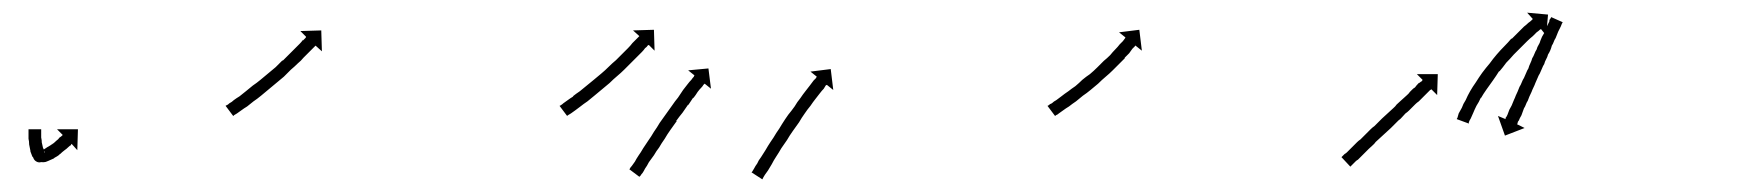

<svg xmlns="http://www.w3.org/2000/svg" viewBox="-20 -281 2777 303"><path d="M45 -75Q45 -75 45 -75Q45 -75 45 -75Q45 -75 45 -75Q45 -75 45 -75Q45 -73 45 -71Q45 -71 45 -71Q45 -71 45 -71Q45 -71 45 -71Q45 -71 45 -71Q45 -67 45 -64Q45 -64 45 -64Q45 -64 45 -64Q45 -64 45 -64Q45 -64 45 -64Q46 -60 46 -55Q46 -55 46 -55Q46 -55 46 -56Q46 -56 46 -56Q46 -56 46 -56Q47 -51 48 -47Q48 -47 48 -47Q48 -47 48 -47Q48 -47 48 -47.5Q48 -48 48 -48Q49 -44 50 -42Q50 -42 50 -42Q50 -42 50 -42Q50 -42 49.5 -42Q49 -42 49 -42Q50 -42 50 -41Q55 -34 49 -28Q43 -22 36 -27Q30 -32 33.5 -40Q37 -48 45 -45Q45 -45 44 -45Q44 -45 44 -45Q45 -45 48 -45Q48 -45 48 -45Q47 -45 47 -45Q47 -45 49 -46Q49 -46 49 -46Q49 -46 49 -45Q49 -45 49 -45Q49 -45 49 -45Q52 -47 55 -49Q55 -49 55 -49Q55 -49 55 -49Q55 -49 55 -49Q55 -49 55 -49Q59 -51 63 -54Q63 -54 62.5 -54Q62 -54 62 -54Q62 -54 62 -53.5Q62 -53 62 -53Q66 -56 69 -59Q69 -59 69 -59Q69 -59 69 -59Q69 -59 69 -59Q69 -59 69 -59Q72 -61 74 -64Q74 -64 74 -64Q74 -64 74 -64Q74 -64 74 -64Q74 -64 74 -64Q76 -65 78 -67Q78 -67 79 -68L70 -77H103L102 -44L93 -54Q92 -53 92 -52Q90 -51 88 -49Q88 -49 88 -49Q88 -49 88 -49Q88 -49 88 -49Q88 -49 88 -49Q85 -46 82 -44Q82 -44 82 -44Q82 -44 82 -44Q82 -44 82 -44Q82 -44 82 -44Q78 -41 75 -38Q75 -38 74.5 -38Q74 -38 74 -38Q74 -38 74 -37.5Q74 -37 74 -37Q70 -34 66 -32Q66 -32 66 -32Q66 -32 65 -31Q65 -31 65 -31Q65 -31 65 -31Q61 -29 56 -27Q56 -27 56 -27Q56 -27 56 -27Q56 -27 56 -27Q56 -27 56 -27Q52 -25 49 -25Q49 -25 49 -25Q48 -25 48 -25Q43 -25 40 -26Q40 -26 40 -26Q39 -26 39 -26Q39 -26 39 -26Q40 -26 40 -26Q42 -25 43 -26Q53 -27 51 -39Q51 -42 49 -43Q47 -44 48 -43Q55 -38 47 -30Q39 -23 34 -30Q33 -31 32 -33Q32 -33 32 -33Q32 -33 32 -33Q32 -33 31.5 -33.5Q31 -34 31 -34Q30 -37 28 -42Q28 -42 28 -42Q28 -42 28 -42Q28 -43 28 -43Q28 -43 28 -43Q27 -48 26 -53Q26 -53 26 -53Q26 -53 26 -53Q26 -53 26 -53Q26 -53 26 -53Q26 -58 25 -62Q25 -62 25 -62Q25 -62 25 -62Q25 -62 25 -62Q25 -62 25 -62Q25 -67 25 -70Q25 -70 25 -70Q25 -70 25 -70Q25 -70 25 -70Q25 -70 25 -70Q25 -73 25 -75Q25 -75 25 -75Q25 -75 25 -75Q25 -75 25 -75Q25 -75 25 -75Q25 -76 25 -77H45Q45 -76 45 -75Z M338 -115Q340 -116 342 -118Q346 -120 349 -123Q353 -126 358 -129Q363 -133 368 -137Q368 -137 368 -137Q368 -137 368 -137Q368 -137 368 -137Q368 -137 368 -137Q373 -141 379 -146Q379 -146 379 -146Q379 -146 379 -146Q379 -146 379 -146Q379 -146 379 -146Q385 -150 391 -155Q391 -155 391 -155Q391 -155 391 -155Q391 -155 391 -155Q391 -155 391 -155Q397 -160 403 -165Q403 -165 403 -165Q403 -165 403 -165Q403 -165 403 -165Q403 -165 403 -165Q409 -170 415 -175Q415 -175 415 -175Q415 -175 415 -175Q415 -175 415 -175Q415 -175 415 -175Q420 -180 426 -186Q426 -186 426 -186Q426 -186 426 -186Q426 -186 426 -185.5Q426 -185 426 -185Q431 -190 436 -195Q436 -195 436 -195Q436 -195 436 -195Q436 -195 436 -195Q436 -195 436 -195Q441 -200 445 -204Q449 -208 453 -212Q456 -215 458 -218V-217Q461 -220 462 -221Q463 -222 463 -223L454 -232L487 -233L488 -200L478 -209Q477 -208 477 -208Q475 -206 473 -204Q470 -201 467 -198Q463 -194 459 -190Q455 -185 450 -181Q450 -181 450 -181Q450 -181 450 -181Q450 -181 450 -181Q450 -181 450 -181Q445 -176 439 -171Q439 -171 439 -171Q439 -171 439 -171Q439 -171 439 -171Q439 -171 439 -171Q434 -166 428 -160Q428 -160 428 -160Q428 -160 428 -160Q428 -160 428 -160Q428 -160 428 -160Q422 -155 416 -150Q416 -150 416 -150Q416 -150 416 -150Q416 -150 416 -150Q416 -150 416 -150Q410 -145 404 -140Q404 -140 404 -140Q404 -140 404 -140Q404 -140 404 -140Q404 -140 404 -140Q398 -135 392 -130Q392 -130 392 -130Q392 -130 392 -130Q392 -130 392 -130Q392 -130 392 -130Q386 -125 380 -121Q380 -121 380 -121Q380 -121 380 -121Q380 -121 380 -121Q380 -121 380 -121Q375 -117 370 -113Q365 -110 361 -107Q357 -104 354 -102Q351 -100 349 -99Q349 -98 348 -98L336 -114Q337 -115 338 -115Z M865 -115Q867 -116 869 -118Q872 -120 876 -123Q880 -126 885 -129Q885 -129 885 -129Q885 -129 884 -129Q884 -129 884 -129Q884 -129 884 -129Q889 -133 895 -137Q895 -137 895 -137Q895 -137 895 -137Q895 -137 895 -137Q895 -137 895 -137Q900 -141 906 -146Q906 -146 906 -146Q906 -146 906 -146Q906 -146 906 -146Q906 -146 906 -146Q911 -150 917 -155Q917 -155 917 -155Q917 -155 917 -155Q917 -155 917 -155Q917 -155 917 -155Q923 -160 929 -165Q929 -165 929 -165Q929 -165 929 -165Q929 -165 929 -165Q929 -165 929 -165Q935 -170 941 -176Q941 -176 941 -176Q941 -176 941 -176Q941 -176 941 -176Q941 -176 941 -176Q946 -181 952 -186Q952 -186 952 -186Q952 -186 952 -186Q952 -186 952 -186Q952 -186 952 -186Q957 -191 962 -196Q962 -196 962 -196Q962 -196 962 -196Q962 -196 962 -196Q962 -196 962 -196Q966 -200 971 -205Q975 -209 978 -213Q981 -216 984 -219Q986 -221 988 -223Q988 -223 989 -224L979 -233L1012 -234L1013 -201L1004 -210Q1003 -210 1002 -209Q1001 -207 998 -205Q996 -202 993 -199Q989 -195 985 -191Q980 -186 976 -182Q976 -182 976 -182Q976 -182 976 -182Q976 -182 976 -182Q976 -182 976 -182Q971 -177 965 -171Q965 -171 965 -171Q965 -171 965 -171Q965 -171 965 -171Q965 -171 965 -171Q960 -166 954 -161Q954 -161 954 -161Q954 -161 954 -161Q954 -161 954 -161Q954 -161 954 -161Q948 -156 942 -150Q942 -150 942 -150Q942 -150 942 -150Q942 -150 942 -150Q942 -150 942 -150Q936 -145 930 -140Q930 -140 930 -140Q930 -140 930 -140Q930 -140 930 -140Q930 -140 930 -140Q924 -135 918 -130Q918 -130 918 -130Q918 -130 918 -130Q918 -130 918 -130Q918 -130 918 -130Q912 -125 907 -121Q907 -121 907 -121Q907 -121 907 -121Q907 -121 907 -121Q907 -121 907 -121Q901 -117 896 -113Q896 -113 896 -113Q896 -113 896 -113Q896 -113 896 -113Q896 -113 896 -113Q892 -110 888 -107Q884 -104 881 -102Q878 -100 876 -99Q875 -98 875 -98L863 -114Q864 -114 865 -115ZM974 -15Q975 -17 977 -19Q979 -22 982 -26Q984 -30 988 -36Q991 -40 995 -47Q999 -53 1003 -59Q1008 -66 1012 -73Q1017 -80 1021 -87Q1026 -94 1031 -101Q1036 -108 1041 -115Q1045 -121 1050 -127Q1054 -133 1058 -139Q1062 -144 1065 -148Q1068 -152 1071 -155Q1073 -158 1075 -160Q1075 -161 1076 -162L1066 -170L1098 -173L1102 -141L1092 -149Q1091 -148 1090 -147Q1089 -145 1087 -143Q1084 -140 1081 -136Q1078 -131 1074 -126V-127Q1070 -121 1066 -115V-116Q1061 -109 1057 -103Q1052 -97 1047 -90H1048Q1043 -83 1038 -76Q1033 -69 1029 -62Q1024 -55 1020 -48Q1016 -43 1012 -36Q1007 -29 1004 -25Q1001 -19 998 -15Q996 -11 994 -8Q992 -6 991 -4Q990 -3 989 -2L973 -14Q974 -14 974 -15ZM1167 -10Q1168 -12 1170 -15Q1172 -19 1175 -23Q1177 -28 1181 -33Q1184 -38 1188 -44Q1192 -51 1196 -57Q1201 -64 1205 -71Q1210 -78 1214 -85Q1219 -93 1224 -100Q1229 -106 1234 -113Q1238 -120 1243 -126Q1247 -132 1251 -137Q1255 -142 1258 -146Q1261 -150 1264 -154Q1266 -156 1268 -158Q1268 -159 1269 -160L1259 -168L1291 -172L1295 -139L1285 -147Q1284 -147 1283 -146Q1282 -144 1280 -141Q1277 -138 1274 -134Q1271 -130 1267 -125Q1263 -120 1259 -114Q1254 -108 1250 -102Q1245 -95 1241 -88Q1236 -81 1231 -74Q1226 -67 1222 -60Q1217 -53 1213 -47Q1209 -40 1205 -34Q1201 -28 1198 -22Q1195 -17 1192 -12Q1189 -8 1187 -5Q1185 -2 1184 0Q1184 1 1183 2L1166 -9Q1166 -9 1167 -10Z M1635 -115Q1637 -117 1640 -118Q1643 -121 1647 -123Q1651 -126 1655 -129Q1660 -133 1666 -137Q1666 -137 1666 -137Q1666 -137 1666 -137Q1666 -137 1666 -137Q1666 -137 1666 -137Q1671 -141 1677 -145Q1677 -145 1677 -145Q1677 -145 1677 -145Q1677 -145 1677 -145Q1677 -145 1677 -145Q1683 -150 1688 -155Q1688 -155 1688 -155Q1688 -155 1688 -155Q1688 -155 1688 -155Q1688 -155 1688 -155Q1694 -160 1700 -164Q1700 -164 1700 -164Q1700 -164 1700 -164Q1700 -164 1700 -164Q1700 -164 1700 -164Q1706 -169 1712 -175Q1712 -175 1712 -175Q1712 -175 1712 -175Q1712 -175 1711.5 -174.5Q1711 -174 1711 -174Q1717 -180 1722 -185Q1722 -185 1722 -185Q1722 -185 1722 -185Q1722 -185 1722 -185Q1722 -185 1722 -185Q1727 -189 1732 -194Q1732 -194 1732 -194Q1732 -194 1732 -194Q1732 -194 1732 -194Q1732 -194 1732 -194Q1736 -199 1740 -203Q1740 -203 1740 -203Q1740 -203 1740 -203Q1740 -203 1740 -203Q1740 -203 1740 -203Q1744 -207 1747 -211Q1747 -211 1747 -211Q1747 -211 1747 -211Q1747 -211 1747 -211Q1747 -211 1747 -211Q1750 -214 1752 -216Q1752 -216 1752 -216Q1752 -216 1752 -216Q1752 -216 1752 -216Q1752 -216 1752 -216Q1754 -219 1755 -220Q1756 -221 1756 -222L1746 -230L1778 -234L1782 -201L1772 -209Q1771 -209 1771 -208Q1769 -206 1767 -204Q1767 -204 1767 -204Q1767 -204 1767 -204Q1767 -204 1767 -204Q1767 -204 1767 -204Q1765 -201 1762 -197Q1762 -197 1762 -197Q1762 -197 1762 -197Q1762 -197 1762 -197Q1762 -197 1762 -197Q1759 -194 1755 -190Q1755 -190 1755 -189.5Q1755 -189 1755 -189Q1755 -189 1755 -189Q1755 -189 1755 -189Q1751 -185 1746 -180Q1746 -180 1746 -180Q1746 -180 1746 -180Q1746 -180 1746 -180Q1746 -180 1746 -180Q1741 -175 1736 -170Q1736 -170 1736 -170Q1736 -170 1736 -170Q1736 -170 1736 -170Q1736 -170 1736 -170Q1731 -165 1725 -160Q1725 -160 1725 -160Q1725 -160 1725 -160Q1725 -160 1725 -160Q1725 -160 1725 -160Q1719 -155 1713 -149Q1713 -149 1713 -149Q1713 -149 1713 -149Q1713 -149 1713 -149Q1713 -149 1713 -149Q1707 -144 1701 -139Q1701 -139 1701 -139Q1701 -139 1701 -139Q1701 -139 1701 -139Q1701 -139 1701 -139Q1695 -134 1689 -130Q1689 -130 1689 -130Q1689 -130 1689 -130Q1689 -130 1689 -130Q1689 -130 1689 -130Q1683 -125 1678 -121Q1678 -121 1678 -121Q1678 -121 1678 -121Q1678 -121 1678 -121Q1678 -121 1678 -121Q1672 -117 1667 -113Q1662 -110 1658 -107Q1654 -104 1651 -102Q1649 -100 1646 -99Q1646 -98 1645 -98L1633 -114Q1634 -114 1635 -115Z M2098 -34Q2099 -35 2100 -36Q2101 -37 2102 -38Q2104 -39 2105.5 -40.5Q2107 -42 2109 -44Q2111 -46 2113 -48Q2115 -50 2117 -52Q2119 -54 2121.5 -56.5Q2124 -59 2127 -61Q2129 -63 2132 -66Q2135 -69 2137 -71Q2140 -74 2143 -77Q2146 -80 2149 -82Q2152 -85 2155 -88Q2158 -91 2161 -94Q2164 -97 2167 -99.5Q2170 -102 2173 -105Q2176 -108 2179 -110.5Q2182 -113 2184 -116Q2187 -119 2190 -121.5Q2193 -124 2195 -126Q2198 -129 2200.5 -131Q2203 -133 2205 -136Q2207 -138 2209 -140Q2211 -142 2213 -143Q2215 -146 2219 -150Q2220 -150 2221 -151Q2222 -152 2224 -153Q2224 -154 2224.5 -154Q2225 -154 2225 -155L2216 -164H2249L2248 -131L2239 -140Q2238 -140 2238 -139.5Q2238 -139 2237 -139Q2236 -138 2233 -135Q2229 -131 2227 -129Q2225 -127 2223 -125Q2221 -123 2219 -121Q2216 -119 2213.5 -116.5Q2211 -114 2209 -112Q2206 -109 2203.5 -106.5Q2201 -104 2198 -102Q2195 -99 2192.5 -96Q2190 -93 2187 -91Q2184 -88 2181 -85Q2178 -82 2175 -79Q2172 -76 2169 -73.5Q2166 -71 2163 -68Q2160 -65 2157 -62.5Q2154 -60 2151 -57Q2149 -54 2146 -51.5Q2143 -49 2140 -46Q2138 -44 2135.5 -41.5Q2133 -39 2131 -37Q2129 -35 2127 -33Q2125 -31 2123 -29Q2121 -28 2119.5 -26.5Q2118 -25 2116 -23Q2115 -22 2114 -21Q2113 -20 2112 -19Q2112 -19 2111 -18L2097 -33Q2097 -33 2097.5 -33.5Q2098 -34 2098 -34ZM2445 -244Q2444 -241 2443 -239Q2442 -237 2441 -235Q2440 -233 2439 -231Q2438 -228 2435 -221Q2433 -218 2432 -215Q2431 -212 2429 -209Q2428 -205 2426.5 -201.5Q2425 -198 2423 -195Q2422 -191 2420 -187.5Q2418 -184 2417 -180Q2415 -177 2413.5 -173Q2412 -169 2410 -165Q2408 -162 2406.5 -158Q2405 -154 2403 -150Q2402 -147 2400 -143Q2398 -139 2397 -136Q2395 -132 2393.5 -128.5Q2392 -125 2391 -122Q2389 -119 2388 -116Q2387 -113 2385 -110Q2384 -107 2383 -104.5Q2382 -102 2381 -99Q2378 -94 2377 -91Q2376 -90 2375.5 -89Q2375 -88 2375 -86Q2374 -86 2374 -85L2386 -79L2355 -67L2344 -98L2356 -93Q2356 -93 2356 -95Q2357 -96 2357.5 -97Q2358 -98 2359 -100Q2361 -105 2362 -108Q2363 -110 2364.5 -112.5Q2366 -115 2367 -118Q2368 -121 2369.5 -124Q2371 -127 2372 -130Q2375 -136 2378 -144Q2380 -147 2381.5 -151Q2383 -155 2385 -158Q2387 -162 2388.5 -166Q2390 -170 2392 -173Q2393 -177 2395 -181Q2397 -185 2398 -189Q2400 -192 2401.5 -196Q2403 -200 2405 -203Q2406 -207 2408 -210Q2410 -213 2411 -217Q2412 -220 2413.5 -223Q2415 -226 2417 -229Q2418 -232 2421 -239Q2422 -241 2423 -243Q2424 -245 2425 -247Q2425 -249 2425.5 -250Q2426 -251 2427 -252Q2427 -252 2428 -254L2446 -246Q2446 -245 2445 -244ZM2280 -95Q2280 -95 2280 -95Q2280 -95 2280 -95Q2280 -95 2280 -95Q2280 -95 2280 -95Q2281 -98 2282 -102Q2282 -102 2282 -102Q2282 -102 2282 -102Q2282 -102 2282 -102Q2282 -102 2282 -102Q2284 -106 2287 -111Q2287 -111 2287 -111Q2287 -111 2287 -111Q2287 -111 2287 -111Q2287 -111 2287 -111Q2289 -117 2293 -123Q2293 -123 2293 -123Q2293 -123 2293 -123Q2293 -123 2293 -123Q2293 -123 2293 -123Q2296 -130 2300 -137Q2300 -137 2300 -137Q2300 -137 2300 -137Q2300 -137 2300 -137Q2300 -137 2300 -137Q2304 -144 2309 -151Q2309 -151 2309 -151Q2309 -151 2309 -151Q2309 -151 2309 -151Q2309 -151 2309 -151Q2314 -159 2319 -166Q2319 -166 2319 -166Q2319 -166 2319 -166Q2319 -166 2319 -166Q2319 -166 2319 -166Q2325 -174 2331 -181Q2331 -181 2331 -181Q2331 -181 2331 -181Q2331 -181 2331 -181Q2331 -181 2331 -181Q2336 -188 2342 -195Q2342 -195 2342 -195Q2342 -195 2342 -195Q2342 -195 2342 -195Q2342 -195 2342 -195Q2348 -202 2354 -208Q2354 -208 2354 -208Q2354 -208 2354 -208Q2354 -208 2354 -208Q2354 -208 2354 -208Q2360 -214 2365 -220Q2365 -220 2365 -220Q2365 -220 2366 -220Q2366 -220 2366 -220Q2366 -220 2366 -220Q2371 -225 2376 -230Q2376 -230 2376 -230Q2376 -230 2376 -230Q2376 -230 2376 -230Q2376 -230 2376 -230Q2381 -235 2385 -239Q2385 -239 2385 -239Q2385 -239 2385 -239Q2385 -239 2385 -239Q2385 -239 2385 -239Q2389 -242 2392 -245Q2395 -247 2397 -249Q2398 -250 2399 -251L2390 -261L2423 -258L2420 -225L2412 -235Q2411 -235 2410 -234Q2408 -232 2405 -230Q2402 -227 2399 -224Q2399 -224 2399 -224Q2399 -224 2399 -224Q2399 -224 2399 -224Q2399 -224 2399 -224Q2394 -220 2390 -216Q2390 -216 2390 -216Q2390 -216 2390 -216Q2390 -216 2390 -216Q2390 -216 2390 -216Q2385 -211 2380 -206Q2380 -206 2380 -206Q2380 -206 2380 -206Q2380 -206 2380 -206Q2380 -206 2380 -206Q2374 -200 2369 -195Q2369 -195 2369 -195Q2369 -195 2369 -195Q2369 -195 2369 -195Q2369 -195 2369 -195Q2363 -188 2357 -182Q2357 -182 2357 -182Q2357 -182 2357 -182Q2357 -182 2357 -182Q2357 -182 2357 -182Q2352 -175 2346 -168Q2346 -168 2346 -168Q2346 -168 2346 -168Q2346 -168 2346 -168.5Q2346 -169 2346 -169Q2341 -161 2336 -154Q2336 -154 2336 -154Q2336 -154 2336 -154Q2336 -154 2336 -154Q2336 -154 2336 -154Q2331 -147 2326 -140Q2326 -140 2326 -140Q2326 -140 2326 -140Q2326 -140 2326 -140Q2326 -140 2326 -140Q2321 -133 2317 -126Q2317 -126 2317 -126Q2317 -126 2317 -127Q2317 -127 2317 -127Q2317 -127 2317 -127Q2314 -120 2310 -114Q2310 -114 2310 -114Q2310 -114 2310 -114Q2310 -114 2310 -114Q2310 -114 2310 -114Q2307 -108 2305 -103Q2305 -103 2305 -103Q2305 -103 2305 -103Q2305 -103 2305 -103Q2305 -103 2305 -103Q2303 -98 2301 -94Q2301 -94 2301 -94Q2301 -94 2301 -94Q2301 -94 2301 -94Q2301 -94 2301 -94Q2299 -91 2298 -88Q2298 -88 2298 -88Q2298 -88 2298 -88Q2298 -88 2298 -88Q2298 -88 2298 -88Q2298 -87 2298 -86L2279 -93Q2279 -94 2280 -95Z"/></svg>

Font: FRB American Cursive Just Arrows Black
Style: Bold Italic
Weight: 900
Italic angle: -25°
Version: Version 2.0;Modular Font Editor K font №1